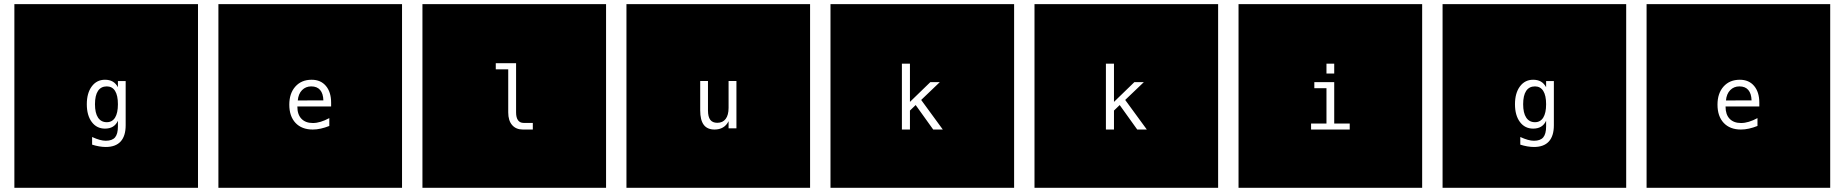

<svg xmlns="http://www.w3.org/2000/svg" viewBox="-20 -850 8829 919"><path d="M927.7 -830.1V48.8H48.8V-830.1ZM544.4 -351.1Q544.4 -309.1 530.8 -287.1Q517.1 -265.1 491.2 -265.1Q463.9 -265.1 449.2 -287.1Q434.6 -309.1 434.6 -351.1Q434.6 -393.1 449 -414.8Q463.4 -436.5 491.2 -436.5Q517.1 -436.5 530.8 -414.8Q544.4 -393.1 544.4 -351.1ZM581.5 -250.5V-461.9H544.4V-432.6Q534.7 -450.7 519.5 -459.5Q504.4 -468.3 482.4 -468.3Q442.9 -468.3 419.2 -436.3Q395.5 -404.3 395.5 -351.1Q395.5 -297.9 419.2 -266.1Q442.9 -234.4 482.4 -234.4Q504.9 -234.4 520.3 -243.7Q535.6 -252.9 544.4 -272V-246.6V-244.6Q544.4 -209 530.8 -192.6Q517.1 -176.3 486.3 -176.3Q473.1 -176.3 457 -180.7Q440.9 -185.1 420.9 -194.3V-157.7Q437.5 -152.3 454.3 -149.4Q471.2 -146.5 486.3 -146.5Q533.7 -146.5 557.6 -172.9Q581.5 -199.2 581.5 -250.5Z M1904.3 -830.1V48.8H1025.4V-830.1ZM1564.9 -358.4Q1564.9 -409.2 1540 -438.7Q1515.1 -468.3 1471.7 -468.3Q1422.9 -468.3 1393.8 -435.8Q1364.7 -403.3 1364.7 -349.1Q1364.7 -293.5 1394.5 -261.7Q1424.3 -230 1477.1 -230Q1495.6 -230 1515.4 -234.4Q1535.2 -238.8 1556.2 -247.1V-284.7Q1534.2 -272.9 1514.9 -267.1Q1495.6 -261.2 1477.5 -261.2Q1442.4 -261.2 1422.9 -281.5Q1403.3 -301.8 1403.3 -339.4V-340.3H1564.9ZM1527.8 -369.6 1405.3 -369.1Q1408.2 -400.9 1425.8 -418.7Q1443.4 -436.5 1469.7 -436.5Q1497.6 -436.5 1512.2 -419.4Q1526.9 -402.3 1527.8 -369.6Z M2880.9 -830.1V48.8H2002V-830.1ZM2450.2 -312V-547.4H2353V-518.1H2412.6V-312Q2412.6 -272.9 2431.2 -251.5Q2449.7 -230 2482.9 -230H2530.3V-261.7H2486.3Q2468.8 -261.7 2459.5 -274.4Q2450.2 -287.1 2450.2 -312Z M3857.4 -830.1V48.8H2978.5V-830.1ZM3331.5 -321.8Q3331.5 -275.4 3348.4 -252.7Q3365.2 -230 3400.4 -230Q3423.3 -230 3440.4 -240Q3457.5 -250 3467.3 -270V-235.8H3504.9V-462.4H3467.3V-334Q3467.3 -299.3 3453.4 -280.8Q3439.5 -262.2 3413.1 -262.2Q3390.6 -262.2 3379.6 -276.6Q3368.7 -291 3368.7 -321.8V-462.4H3331.5Z M4834 -830.1V48.8H3955.1V-830.1ZM4296.9 -545.4V-230H4335.4V-320.8L4362.8 -347.2L4446.8 -230H4492.7L4389.2 -371.6L4478.5 -457H4433.1L4335.4 -362.3V-545.4Z M5810.5 -830.1V48.8H4931.6V-830.1ZM5273.4 -545.4V-230H5312V-320.8L5339.4 -347.2L5423.3 -230H5469.2L5365.7 -371.6L5455.1 -457H5409.7L5312 -362.3V-545.4Z M6787.1 -830.1H5908.2V48.8H6787.1ZM6271 -457H6366.2V-258.8H6440.4V-230H6255.4V-258.8H6329.1V-427.7H6271ZM6329.1 -545.4H6366.2V-498H6329.1Z M7763.7 -830.1V48.8H6884.8V-830.1ZM7380.4 -351.1Q7380.4 -309.1 7366.7 -287.1Q7353 -265.1 7327.1 -265.1Q7299.8 -265.1 7285.2 -287.1Q7270.5 -309.1 7270.5 -351.1Q7270.5 -393.1 7284.9 -414.8Q7299.3 -436.5 7327.1 -436.5Q7353 -436.5 7366.7 -414.8Q7380.4 -393.1 7380.4 -351.1ZM7417.5 -250.5V-461.9H7380.4V-432.6Q7370.6 -450.7 7355.5 -459.5Q7340.3 -468.3 7318.4 -468.3Q7278.8 -468.3 7255.1 -436.3Q7231.4 -404.3 7231.4 -351.1Q7231.4 -297.9 7255.1 -266.1Q7278.8 -234.4 7318.4 -234.4Q7340.8 -234.4 7356.2 -243.7Q7371.6 -252.9 7380.4 -272V-246.6V-244.6Q7380.4 -209 7366.7 -192.6Q7353 -176.3 7322.3 -176.3Q7309.1 -176.3 7293 -180.7Q7276.9 -185.1 7256.8 -194.3V-157.7Q7273.4 -152.3 7290.3 -149.4Q7307.1 -146.5 7322.3 -146.5Q7369.6 -146.5 7393.6 -172.9Q7417.5 -199.2 7417.5 -250.5Z M8740.2 -830.1V48.8H7861.3V-830.1ZM8400.9 -358.4Q8400.9 -409.2 8376 -438.7Q8351.1 -468.3 8307.6 -468.3Q8258.8 -468.3 8229.7 -435.8Q8200.7 -403.3 8200.7 -349.1Q8200.7 -293.5 8230.5 -261.7Q8260.3 -230 8313 -230Q8331.5 -230 8351.3 -234.4Q8371.1 -238.8 8392.1 -247.1V-284.7Q8370.1 -272.9 8350.8 -267.1Q8331.5 -261.2 8313.5 -261.2Q8278.3 -261.2 8258.8 -281.5Q8239.3 -301.8 8239.3 -339.4V-340.3H8400.9ZM8363.8 -369.6 8241.2 -369.1Q8244.1 -400.9 8261.7 -418.7Q8279.3 -436.5 8305.7 -436.5Q8333.5 -436.5 8348.1 -419.4Q8362.8 -402.3 8363.8 -369.6Z"/></svg>

Font: BabelStone Maritime
Style: Regular
Weight: 400
Designer: Andrew West
Foundry: BabelStone
Version: Version 0.001;February 23, 2018